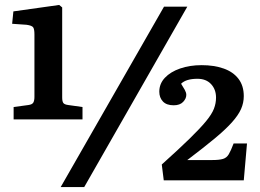

<svg xmlns="http://www.w3.org/2000/svg" viewBox="-20 -741 1048 775"><path d="M35 -259V-309L94 -317Q110 -319 114.5 -327Q119 -335 119 -350V-602Q119 -623 114 -630.5Q109 -638 87 -641L29 -645L34 -695L219 -721L231 -711V-348Q231 -332 235.5 -325.5Q240 -319 256 -317L313 -309V-259ZM225 14 642 -714H736L320 14ZM641 -13 633 -77Q702 -139 745 -181Q788 -223 811.5 -251.5Q835 -280 843.5 -302Q852 -324 852 -347Q852 -380 832 -401.5Q812 -423 777 -423Q754 -423 737.5 -418Q721 -413 711 -403Q720 -389 726 -378Q732 -367 732 -358Q732 -343 719 -329.5Q706 -316 681 -316Q652 -316 637.5 -331.5Q623 -347 623 -371Q623 -403 645.5 -427Q668 -451 707 -464.5Q746 -478 794 -478Q844 -478 882.5 -464.5Q921 -451 942.5 -423Q964 -395 964 -353Q964 -326 953 -301Q942 -276 916 -247Q890 -218 846 -181.5Q802 -145 736 -95H836Q865 -95 880 -99.5Q895 -104 903.5 -118.5Q912 -133 923 -162H977L964 -13Z"/></svg>

Font: Literata 18pt SemiBold
Style: Regular
Weight: 600
Designer: Latin by Veronika Burian and Jose Scaglione. Greek by Irene Vlachou. Cyrillic by Vera Evstafieva.
Foundry: TypeTogether
Version: Version 3.103;gftools[0.9.29]